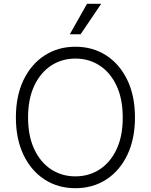

<svg xmlns="http://www.w3.org/2000/svg" viewBox="-20 -984 797 1014"><path d="M692.8 -363.6Q692.8 -250 652.5 -166Q612.2 -82 541.2 -36Q470.2 9.9 378.2 9.9Q286.2 9.9 215.4 -36Q144.5 -82 104.2 -166Q63.9 -250 63.9 -363.6Q63.9 -477.3 104.2 -561.3Q144.5 -645.2 215.6 -691.2Q286.6 -737.2 378.2 -737.2Q470.2 -737.2 541.2 -691.2Q612.2 -645.2 652.5 -561.4Q692.8 -477.6 692.8 -363.6ZM628.2 -363.6Q628.2 -461.6 595.5 -531.2Q562.9 -600.9 506.4 -637.8Q449.9 -674.7 378.2 -674.7Q306.8 -674.7 250.4 -637.8Q193.9 -600.9 161 -531.2Q128.2 -461.6 128.2 -363.6Q128.2 -266.3 160.7 -196.6Q193.2 -126.8 249.8 -89.7Q306.5 -52.6 378.2 -52.6Q449.9 -52.6 506.6 -89.5Q563.2 -126.4 595.9 -196.2Q628.6 -266 628.2 -363.6ZM348.7 -802.9 439.6 -964.1H514.6L405.5 -802.9Z"/></svg>

Font: Inter Zeller Light
Style: Regular
Weight: 300
Designer: Rasmus Andersson; Joe Bland
Foundry: zeller
Version: Version 3.015;git-dec3a8cb1